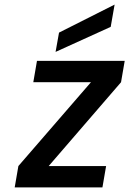

<svg xmlns="http://www.w3.org/2000/svg" viewBox="-20 -816 563 836"><path d="M462 -699 222 -590 237 -674 479 -796ZM192 -93H442L426 0H44L60 -93L376 -458H125L141 -551H523L507 -458Z"/></svg>

Font: Fz Poppins Med
Style: Italic
Weight: 500
Italic angle: -10°
Designer: Ninad Kale (Devanagari), Jonny Pinhorn (Latin)
Foundry: Indian Type Foundry
Version: Vit hóa bi Vntype.Com & FontZin.Com